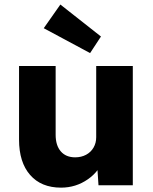

<svg xmlns="http://www.w3.org/2000/svg" viewBox="-20 -825 683 855"><path d="M64.8 -203.4V-531H227.8V-224.8Q227.8 -177.4 250.7 -150.9Q273.6 -124.4 314.8 -124.4Q342 -124.4 363.3 -135.8Q384.6 -147.2 396.5 -167.7Q408.4 -188.2 408.4 -213.8V-531H571.4V0H418.6L411.4 -108.8L441.4 -120.8Q424.6 -63.8 371.2 -26.6Q317.8 10.6 251.8 10.6Q163.6 10.6 114.2 -45.8Q64.8 -102.2 64.8 -203.4ZM174.8 -699.4 248.8 -804.8 429.6 -662.4 381.2 -588.6Z"/></svg>

Font: Easer Grotesk Variable
Style: Regular
Weight: 400
Designer: Boardeaser, Bonnie Shaver-Troup, Thomas Jockin
Foundry: Lexend
Version: Version 1.001;Glyphs 3.1.2 (3151)